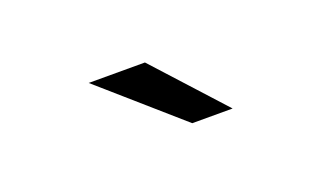

<svg xmlns="http://www.w3.org/2000/svg" viewBox="-34 -858 683 409"><g transform="rotate(-20 308.0 -654.0)"><path d="M351.5 -576 173.5 -732H301L443 -576Z"/></g></svg>

Font: Overpass Mono Medium
Style: Regular
Weight: 500
Monospace: yes
Designer: Delve Withrington, Dave Bailey
Foundry: Delve Fonts LLC
Version: Version 4.000